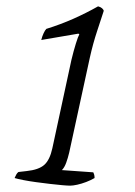

<svg xmlns="http://www.w3.org/2000/svg" viewBox="-20 -585 426 605"><path d="M201 0Q193 0 176 -1.5Q159 -3 137.5 -5.5Q116 -8 94 -11Q72 -14 54 -17.5Q36 -21 26 -24Q28 -29 31 -34.5Q34 -40 38 -43L64 -46Q102 -50 119.5 -65.5Q137 -81 145 -118L205 -396Q212 -425 219 -447.5Q226 -470 230 -477L227 -479L110 -459Q113 -471 117.5 -480.5Q122 -490 126 -494Q171 -508 211.5 -526Q252 -544 289 -565Q297 -563 301.5 -559Q306 -555 307 -551Q300 -529 286.5 -488.5Q273 -448 263 -403L198 -104Q194 -87 188.5 -72Q183 -57 175 -49L274 -42Q275 -40 276.5 -35.5Q278 -31 278 -24Q266 -17 251.5 -11.5Q237 -6 223.5 -3Q210 0 201 0Z"/></svg>

Font: Texturina 12pt Thin
Style: Italic
Weight: 250
Italic angle: -11°
Designer: Guillermo Torres Carreño
Foundry: Omnibus-Type
Version: Version 1.002